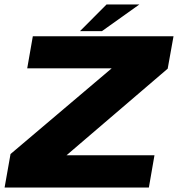

<svg xmlns="http://www.w3.org/2000/svg" viewBox="-40 -837 795 857"><path d="M-19.5 0 7 -149.5 458.5 -532H81.5L106.5 -675H734.5L708.5 -530.5L257 -144H649.5L624.5 0ZM317 -698 435.5 -817H582L415 -698Z"/></svg>

Font: Anybody ExtraExpanded ExtraBold
Style: Italic
Weight: 800
Width: 8
Italic angle: -10°
Designer: Tyler Finck
Foundry: Etcetera Type Company
Version: Version 1.010; ttfautohint (v1.8.3) -l 8 -r 50 -G 200 -x 14 